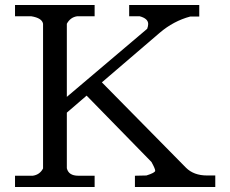

<svg xmlns="http://www.w3.org/2000/svg" viewBox="-20 -747 920 767"><path d="M247 -297 326 -365 585 -100Q600 -73 600 -65Q600 -57 565 -46L519 -45V0H840V-46H807Q754 -46 723 -77L387 -418L618 -616Q673 -663 740 -681H776V-727H496V-682H538Q572 -673 572 -651Q572 -643 568 -632L247 -360V-652Q261 -678 288 -682H358V-727H40V-682H105Q148 -675 152 -652V-74Q139 -49 111 -45H40V0H358V-45H293Q254 -45 247 -75Z"/></svg>

Font: Sawarabi Mincho
Style: Regular
Weight: 400
Version: Version 1.082; ttfautohint (v1.8.4.7-5d5b)